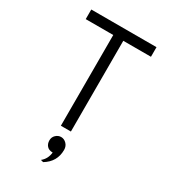

<svg xmlns="http://www.w3.org/2000/svg" viewBox="-225 -808 1025 1160"><g transform="rotate(30 287.5 -228.0)"><path d="M322 -633V0H252V-633H60V-700H515V-633ZM251 239Q285 212 290 165Q263 165 249.5 149.5Q236 134 236 111Q236 88 252 73Q268 58 288 58Q309 58 325.5 74.5Q342 91 342 117Q342 200 269 244Z"/></g></svg>

Font: Overpass Light
Style: Regular
Weight: 300
Designer: Delve Withrington, Thomas Jockin
Foundry: Delve Fonts
Version: Version 3.000;DELV;Overpass